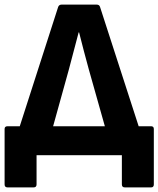

<svg xmlns="http://www.w3.org/2000/svg" viewBox="-20 -675 689 835"><path d="M13 140Q0 140 0 127V-114Q0 -126 13 -126H66L233 -645Q237 -655 248 -655H400Q412 -655 415 -645L583 -126H637Q649 -126 649 -114V127Q649 140 637 140H523Q510 140 510 127V0H139V127Q139 140 126 140ZM279 -371 211 -126H436L366 -374Q355 -414 344.5 -454Q334 -494 324 -534H322Q311 -493 300.5 -452.5Q290 -412 279 -371Z"/></svg>

Font: Sofia Sans ExtraBold
Style: Regular
Weight: 800
Designer: Botio Nikoltchev, Ani Petrova
Foundry: lettersoup
Version: Version 4.101; ttfautohint (v1.8.4.7-5d5b)